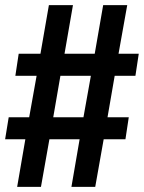

<svg xmlns="http://www.w3.org/2000/svg" viewBox="-26 -730 562 750"><path d="M41 0 73 -186H-6L8 -272H88L117 -434H34L47 -520H132L165 -710H259L226 -520H344L377 -710H471L437 -520H516L503 -434H422L394 -272H477L464 -186H379L346 0H253L285 -186H167L134 0ZM300 -272 329 -434H210L182 -272Z"/></svg>

Font: Geist Med
Style: Regular
Weight: 400
Designer: Basement.studio, Andrés Briganti, Mateo Zaragoza
Foundry: Basement.studio, Vercel, Andrés Briganti, Guido Ferreyra, Mateo Zaragoza
Version: Version 1.401